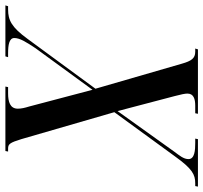

<svg xmlns="http://www.w3.org/2000/svg" viewBox="-80 -713 754 712"><g transform="rotate(90 297.0 -357.0)"><path d="M-39 0H150L153 -10H138C108 -10 82 -14 82 -33C82 -53 96 -76 120 -112L274 -323L336 -88C341 -72 344 -59 344 -46C344 -17 318 -10 287 -10H264L262 0H501L503 -10H492C475 -10 470 -17 457 -59L357 -404L521 -629C567 -693 588 -704 621 -704H631L633 -714H457L455 -704H471C498 -704 531 -702 531 -679C531 -661 518 -646 504 -627L353 -416L297 -629C291 -651 288 -667 288 -675C288 -698 308 -704 333 -704H361L363 -714H124L121 -704H133C157 -704 167 -690 177 -655L270 -334L85 -82C42 -23 16 -10 -24 -10H-36Z"/></g></svg>

Font: Noto Serif Display ExtraCondensed Medium
Style: Italic
Weight: 500
Width: 2
Italic angle: -12°
Designer: Monotype Design Team
Foundry: Monotype Imaging Inc.
Version: Version 2.009